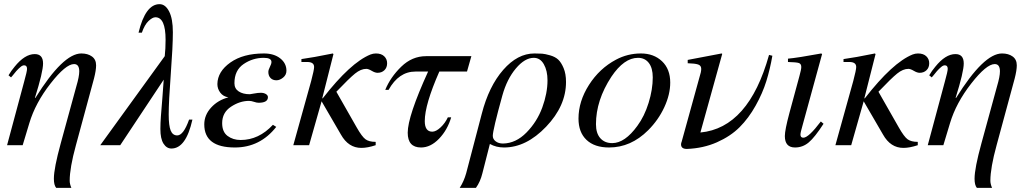

<svg xmlns="http://www.w3.org/2000/svg" viewBox="-20 -698 4940 923"><path d="M148 -228 150 -227Q283 -441 371 -441Q402 -441 422 -426.5Q442 -412 442 -384Q442 -360 432 -321L345 0Q315 109 315 171Q315 186 323 205H250Q239 192 239 161Q239 111 272 -9L347 -283Q361 -330 361 -355Q361 -390 336 -390Q296 -390 223 -296.5Q150 -203 121 -106L89 0H14L96 -305Q110 -355 110 -367Q110 -384 96 -384Q92 -384 87.5 -382Q83 -380 78 -375.5Q73 -371 68.5 -367Q64 -363 58.5 -356.5Q53 -350 49.5 -345.5Q46 -341 40.5 -334.5Q35 -328 33 -326L21 -336Q34 -358 50 -377Q99 -438 147 -438Q187 -438 187 -393Q187 -352 148 -228Z M889 -123H905Q874 16 804 16Q781 16 766 -7.5Q751 -31 751 -78Q751 -105 753.5 -139Q756 -173 760.5 -226Q765 -279 767 -315L558 0H462L772 -428Q776 -464 776 -507Q776 -615 727 -615Q713 -615 694 -597Q675 -579 662 -541H646Q679 -678 747 -678Q775 -678 793 -643Q811 -608 811 -543Q811 -475 801 -342.5Q791 -210 791 -147Q791 -94 800.5 -70.5Q810 -47 832 -47Q862 -47 889 -123Z M1292 -98 1308 -88Q1230 11 1109 11Q962 11 962 -100Q962 -145 995 -181Q1028 -217 1078 -230Q1053 -234 1039 -252.5Q1025 -271 1025 -294Q1026 -354 1087.5 -397.5Q1149 -441 1249 -441Q1297 -441 1327 -417.5Q1357 -394 1357 -358Q1357 -338 1341 -325Q1325 -312 1309 -312Q1291 -312 1280.5 -323Q1270 -334 1270 -352Q1270 -362 1277.5 -376.5Q1285 -391 1285 -400Q1285 -420 1248 -420Q1195 -420 1151 -390Q1107 -360 1107 -298Q1107 -272 1127.5 -258.5Q1148 -245 1181 -245Q1184 -245 1202 -248.5Q1220 -252 1234 -252Q1248 -252 1258 -246Q1268 -240 1268 -231Q1268 -204 1223 -204Q1214 -204 1201 -208.5Q1188 -213 1177 -213Q1133 -213 1090.5 -185Q1048 -157 1048 -106Q1048 -64 1074 -44.5Q1100 -25 1137 -25Q1224 -25 1292 -98Z M1529 -225 1532 -226Q1665 -397 1761 -436Q1774 -441 1787 -441Q1813 -441 1827 -427.5Q1841 -414 1841 -394Q1841 -373 1828 -360.5Q1815 -348 1795 -348Q1783 -348 1767 -357.5Q1751 -367 1741 -367Q1715 -367 1687 -344.5Q1659 -322 1597 -257L1695 -85Q1720 -41 1737 -28.5Q1754 -16 1786 -16V0Q1747 13 1717 13Q1655 13 1619 -51L1526 -211L1466 0H1390L1476 -309Q1490 -362 1490 -376Q1490 -400 1457 -400H1429V-414Q1482 -421 1580 -441L1583 -438Z M2246 -428 2225 -354H2092Q2022 -195 2022 -116Q2022 -65 2058 -65Q2076 -65 2098 -85.5Q2120 -106 2133 -134H2149Q2131 -73 2090.5 -31Q2050 11 2004 11Q1940 11 1940 -60Q1940 -139 2038 -354H1977Q1897 -354 1848 -266H1832Q1857 -327 1909 -377.5Q1961 -428 2028 -428Z M2221 135 2296 -151Q2330 -283 2399 -362Q2468 -441 2549 -441Q2572 -441 2586 -440Q2600 -439 2624.5 -432Q2649 -425 2663.5 -411.5Q2678 -398 2689.5 -370.5Q2701 -343 2701 -304Q2701 -189 2605.5 -89Q2510 11 2403 11Q2365 11 2335 -6L2299 135Q2289 176 2268 205H2190Q2210 174 2221 135ZM2612 -312Q2612 -358 2594.5 -389Q2577 -420 2546 -420Q2503 -420 2460 -369Q2417 -318 2395 -239Q2349 -73 2349 -45Q2349 -29 2363 -18.5Q2377 -8 2398 -8Q2460 -9 2511 -61Q2562 -113 2587 -181.5Q2612 -250 2612 -312Z M3202 -301Q3202 -244 3173.5 -182.5Q3145 -121 3096 -72Q3013 11 2908 11Q2838 11 2799.5 -25.5Q2761 -62 2761 -128Q2761 -211 2811.5 -290Q2862 -369 2941 -411Q2997 -441 3061 -441Q3123 -441 3162.5 -403.5Q3202 -366 3202 -301ZM3118 -326Q3118 -371 3099 -395.5Q3080 -420 3047 -420Q2980 -420 2919 -329Q2845 -216 2845 -101Q2845 -57 2866 -33.5Q2887 -10 2923 -10Q2984 -10 3044 -93Q3078 -139 3098 -203.5Q3118 -268 3118 -326Z M3677 -434 3693 -430Q3682 -366 3664 -308Q3646 -250 3612.5 -190Q3579 -130 3535.5 -86.5Q3492 -43 3426.5 -14Q3361 15 3282 18Q3254 18 3254 -4Q3254 -10 3257 -17L3349 -350Q3351 -360 3351 -367Q3351 -383 3336 -388Q3321 -393 3286 -394V-410L3449 -441L3452 -439L3347 -61Q3579 -83 3677 -434Z M3926 -114 3939 -103Q3897 -38 3868 -13.5Q3839 11 3802 11Q3753 11 3753 -44Q3753 -73 3775 -155L3823 -332Q3832 -364 3832 -376Q3832 -391 3820.5 -395Q3809 -399 3768 -400V-416Q3814 -420 3928 -441L3932 -438L3838 -95Q3828 -61 3828 -51Q3828 -36 3842 -36Q3867 -36 3926 -114Z M4135 -225 4138 -226Q4271 -397 4367 -436Q4380 -441 4393 -441Q4419 -441 4433 -427.5Q4447 -414 4447 -394Q4447 -373 4434 -360.5Q4421 -348 4401 -348Q4389 -348 4373 -357.5Q4357 -367 4347 -367Q4321 -367 4293 -344.5Q4265 -322 4203 -257L4301 -85Q4326 -41 4343 -28.5Q4360 -16 4392 -16V0Q4353 13 4323 13Q4261 13 4225 -51L4132 -211L4072 0H3996L4082 -309Q4096 -362 4096 -376Q4096 -400 4063 -400H4035V-414Q4088 -421 4186 -441L4189 -438Z M4574 -228 4576 -227Q4709 -441 4797 -441Q4828 -441 4848 -426.5Q4868 -412 4868 -384Q4868 -360 4858 -321L4771 0Q4741 109 4741 171Q4741 186 4749 205H4676Q4665 192 4665 161Q4665 111 4698 -9L4773 -283Q4787 -330 4787 -355Q4787 -390 4762 -390Q4722 -390 4649 -296.5Q4576 -203 4547 -106L4515 0H4440L4522 -305Q4536 -355 4536 -367Q4536 -384 4522 -384Q4518 -384 4513.5 -382Q4509 -380 4504 -375.5Q4499 -371 4494.5 -367Q4490 -363 4484.5 -356.5Q4479 -350 4475.5 -345.5Q4472 -341 4466.5 -334.5Q4461 -328 4459 -326L4447 -336Q4460 -358 4476 -377Q4525 -438 4573 -438Q4613 -438 4613 -393Q4613 -352 4574 -228Z"/></svg>

Font: STIX MathJax Main
Style: Italic
Weight: 400
Italic angle: -16.33°
Designer: MicroPress Inc., with final additions and corrections provided by Coen Hoffman, Elsevier (retired)
Version: Version 1.1.1